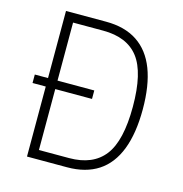

<svg xmlns="http://www.w3.org/2000/svg" viewBox="-105 -801 858 898"><g transform="rotate(15 324.5 -352.5)"><path d="M105 0V-705H299Q390 -705 450.5 -665Q511 -625 541 -547Q571 -469 571 -353Q571 -237 540.5 -158Q510 -79 449.5 -39.5Q389 0 299 0ZM151 -44H297Q412 -44 467.5 -116Q523 -188 523 -353Q523 -518 468 -589.5Q413 -661 297 -661H151ZM41 -339V-380H329V-339Z"/></g></svg>

Font: Nunito Sans 7pt Condensed ExtraLight
Style: Regular
Weight: 250
Width: 3
Designer: Vernon Adams
Foundry: Vernon Adams
Version: Version 3.101;gftools[0.9.27]